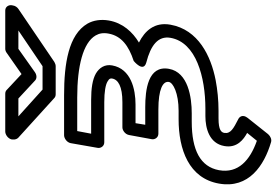

<svg xmlns="http://www.w3.org/2000/svg" viewBox="-181 -636 1053 731"><g transform="rotate(-90 345.5 -270.5)"><path d="M297 -15H269C222 -15 165 0 155 57C146 106 181 131 205 144L175 181C101 155 50 110 63 37C76 -34 139 -67 248 -67H280C339 -67 436 -80 449 -154C463 -234 368 -244 303 -244H236L242 -281H313C371 -281 449 -298 462 -370C467 -398 453 -419 431 -432C408 -445 374 -450 331 -450H202L212 -503H340C459 -503 548 -481 576 -433C584 -419 587 -404 583 -383C574 -335 537 -307 479 -288C479 -288 433 -251 473 -240C539 -223 575 -195 567 -148C550 -50 417 -15 297 -15ZM399 -154C396 -138 357 -117 289 -117H257C142 -117 32 -78 12 37C-8 150 81 209 170 235C180 238 192 233 200 224L262 146C277 127 266 114 257 110C222 92 201 81 205 57C207 46 215 35 260 35H289C330 35 369 31 406 24C498 6 598 -42 617 -148C628 -209 593 -246 549 -268C589 -292 624 -330 633 -383C638 -413 634 -441 621 -464C579 -536 469 -553 349 -553H196C185 -553 169 -543 166 -528L148 -425C146 -414 154 -400 169 -400H322C362 -400 388 -395 400 -388C413 -381 413 -375 412 -370C408 -347 382 -331 322 -331H226C215 -331 200 -321 197 -306L181 -219C179 -208 187 -194 202 -194H294C371 -194 403 -177 399 -154ZM436 -664 525 -727H595L459 -635H370L268 -727H336L405 -663C413 -656 426 -657 436 -664ZM429 -715 368 -772C365 -775 360 -777 354 -777H210C199 -777 183 -767 180 -752V-748C179 -742 181 -733 186 -728L338 -590C341 -587 346 -585 352 -585H459C464 -585 470 -587 475 -590L677 -727C683 -731 689 -739 690 -747L691 -752C693 -763 686 -777 671 -777H525C520 -777 514 -775 509 -771Z"/></g></svg>

Font: Asimov
Style: XWidOuIt
Weight: 500
Designer: Google
Version: Version 2.000980; 2014